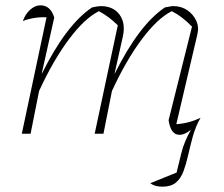

<svg xmlns="http://www.w3.org/2000/svg" viewBox="-20 -503 841 722"><path d="M62 0 155 -438Q108 -440 66 -424Q75 -450 93.5 -466.5Q112 -483 132 -483Q170 -483 184 -437L137 -227H138Q229 -410 326 -475Q340 -478 347 -479Q354 -480 359 -480Q406 -480 429.5 -448Q453 -416 442 -366L411 -227H412Q503 -410 600 -475Q611 -477 618.5 -478.5Q626 -480 632 -480Q662 -480 684.5 -464.5Q707 -449 718 -425Q729 -401 722 -373L643 -36Q690 -39 734 -60Q715 -26 705 10.5Q695 47 687.5 80.5Q680 114 670 141Q660 168 641.5 183.5Q623 199 591 199Q562 199 545 186L644 146Q652 114 662 72.5Q672 31 698 -15Q675 4 655 4Q622 4 614 -51L702 -403Q680 -425 663.5 -437.5Q647 -450 626 -461Q572 -434 513 -355Q454 -276 401 -161L369 0H336L423 -408Q403 -427 387.5 -438.5Q372 -450 352 -461Q298 -434 239 -355Q180 -276 127 -161L95 0Z"/></svg>

Font: Piazzolla Thin
Style: Italic
Weight: 100
Italic angle: -11.3°
Designer: Juan Pablo del Peral
Foundry: Huerta Tipografica
Version: Version 1.330